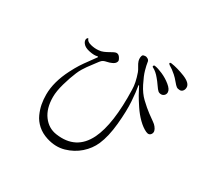

<svg xmlns="http://www.w3.org/2000/svg" viewBox="-181 -1059 1340 1302"><g transform="rotate(30 489.0 -408.0)"><path d="M718 -775Q741 -772 779 -755.5Q817 -739 849.5 -712.5Q882 -686 882 -663Q882 -648 872 -638.5Q862 -629 849 -629Q834 -629 824.5 -637Q815 -645 798 -670Q781 -695 766 -712Q740 -744 713 -758Q703 -762 706 -769Q709 -777 718 -775ZM805 -846Q854 -839 915 -815Q976 -790 976 -756Q976 -739 967 -728Q958 -717 945 -717Q928 -717 918 -724Q908 -731 891 -752Q874 -773 856 -789Q828 -814 800 -830Q791 -837 793 -842Q795 -847 805 -846ZM233 -709Q239 -689 271 -681Q303 -673 332 -676Q351 -677 369.5 -685Q388 -693 407 -704Q426 -715 434 -718Q466 -732 484 -688Q488 -679 481 -667Q474 -655 455 -647Q440 -640 422.5 -636.5Q405 -633 395 -628Q385 -623 375 -610Q364 -595 346.5 -572Q329 -549 320 -536.5Q311 -524 299 -504.5Q287 -485 278 -463Q258 -416 240.5 -354.5Q223 -293 223 -247Q223 -158 264 -103Q305 -48 370 -39Q535 -15 607 -161Q671 -292 663 -559Q663 -609 638 -680Q633 -694 621 -713Q609 -732 604 -748Q600 -762 601.5 -776Q603 -790 609 -796Q615 -799 626 -800Q637 -801 648.5 -793.5Q660 -786 661 -772Q664 -750 674 -714Q684 -678 711 -624.5Q738 -571 773 -538Q813 -500 845.5 -476Q878 -452 894 -441Q910 -430 919 -418Q942 -389 930 -368Q917 -345 889 -358Q857 -373 824.5 -405Q792 -437 765 -477.5Q738 -518 721.5 -547Q705 -576 690 -606Q687 -610 686 -605Q686 -604 686 -602Q694 -560 699 -487Q704 -414 694 -309.5Q684 -205 654 -136Q630 -81 582.5 -39Q535 3 470.5 21.5Q406 40 333 17Q286 2 253.5 -27Q221 -56 204.5 -93Q188 -130 181.5 -165Q175 -200 175 -239Q175 -338 233 -451Q254 -492 271 -518.5Q288 -545 313 -578.5Q338 -612 351 -631Q353 -634 351.5 -635.5Q350 -637 347 -637Q325 -630 285.5 -638Q246 -646 231 -666Q220 -679 220 -694Q220 -704 229 -711Q232 -713 233 -709Z"/></g></svg>

Font: TsukuhouMincho
Style: Regular
Weight: 400
Designer: Iose
Foundry: Typographish
Version: Version 1.001; ttfautohint (v1.8.3)